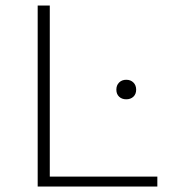

<svg xmlns="http://www.w3.org/2000/svg" viewBox="-20 -678 618 698"><path d="M552 -36V0H117V-658H161V-36ZM403 -352Q403 -368 413 -378Q423 -388 439 -388Q455 -388 465 -378Q475 -368 475 -352Q475 -336 465 -326.5Q455 -317 439 -317Q423 -317 413 -326.5Q403 -336 403 -352Z"/></svg>

Font: Ysabeau Light
Style: Regular
Weight: 300
Designer: Christian Thalmann (Catharsis Fonts)
Version: Version 0.003